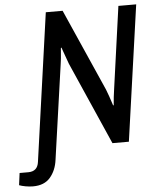

<svg xmlns="http://www.w3.org/2000/svg" viewBox="-140 -735 790 967"><g transform="rotate(-5 255.0 -252.0)"><path d="M-82 170 -74 109H-30Q17 109 23 61L128 -686H213L396 -272Q407 -245 425 -189L428 -190Q431 -231 437 -270L495 -686H585L488 0H405L221 -418Q217 -427 198 -482Q197 -485 191 -502L188 -500Q183 -434 180 -420L112 59Q105 112 75 147Q45 182 -12 182Q-30 182 -49.5 178.5Q-69 175 -82 170Z"/></g></svg>

Font: Archivo Narrow Medium
Style: Italic
Weight: 500
Italic angle: -8°
Designer: Hector Gatti
Foundry: Omnibus-Type
Version: Version 2.001